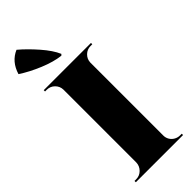

<svg xmlns="http://www.w3.org/2000/svg" viewBox="-310 -995 1032 1032"><g transform="rotate(-45 206.5 -478.5)"><path d="M235 -771 228 -764Q175 -770 110 -797Q45 -824 -5 -857Q17 -930 80 -957Q124 -920 170 -867.5Q216 -815 235 -771ZM389 -10V0H30V-10H43Q69 -10 87.5 -28.5Q106 -47 107 -73V-628Q106 -654 87.5 -672Q69 -690 43 -690H30V-700H389V-690H376Q350 -690 331.5 -672Q313 -654 312 -628V-73Q312 -56 320.5 -41.5Q329 -27 344 -18.5Q359 -10 376 -10Z"/></g></svg>

Font: Cinzel Decorative Black
Style: Regular
Weight: 900
Designer: Natanael Gama
Version: Version 1.001;PS 001.001;hotconv 1.0.56;makeotf.lib2.0.21325